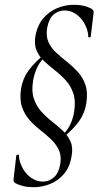

<svg xmlns="http://www.w3.org/2000/svg" viewBox="-20 -592 430 800"><path d="M120.6 188Q96.2 188 77 183.4Q57.8 178.8 43.6 171Q39.8 168.2 37.7 164.2Q35.6 160.2 36.6 154.2L48 55.2Q49.6 52.4 54.6 52.4Q59.6 52.4 59 55.2Q59.2 71.8 66.2 90.8Q73.2 109.8 86.2 126.4Q99.2 143 117.7 153.8Q136.2 164.6 159.2 164.6Q183.4 164.6 203.5 148Q223.6 131.4 231 92.4Q236.8 57.6 225.3 33.1Q213.8 8.6 192.8 -11.5Q171.8 -31.6 147.4 -50.6Q123 -69.6 102.5 -92.6Q82 -115.6 71.5 -146.9Q61 -178.2 67.8 -222.4Q74.2 -263.8 98.7 -297.9Q123.2 -332 173.6 -373L178.8 -364Q150.4 -342.4 136.8 -314.9Q123.2 -287.4 118.2 -257.2Q110.4 -212.4 121 -181.1Q131.6 -149.8 152.2 -127.1Q172.8 -104.4 196.8 -85.7Q220.8 -67 241.8 -47.2Q262.8 -27.4 274 -1.8Q285.2 23.8 278 60Q270.8 104.6 246.2 133.1Q221.6 161.6 188.3 174.8Q155 188 120.6 188ZM233.8 -11 228.6 -20Q256.2 -40.8 270.2 -68.3Q284.2 -95.8 289 -126Q296 -171.6 285.5 -202.9Q275 -234.2 254.4 -256.8Q233.8 -279.4 209.7 -298.2Q185.6 -317 164.3 -336.8Q143 -356.6 132.2 -382.2Q121.4 -407.8 127.8 -444Q136.6 -488.6 161.2 -516.8Q185.8 -545 219.2 -558.5Q252.6 -572 286.8 -572Q312.2 -572 330.9 -567.3Q349.6 -562.6 363 -554.2Q366.2 -552.2 368.6 -548.2Q371 -544.2 370 -538.2L357.8 -438.4Q357.8 -436.2 352.9 -436.2Q348 -436.2 347.8 -438.4Q347.8 -454.8 341.1 -473.8Q334.4 -492.8 321.3 -509.8Q308.2 -526.8 289.7 -537.6Q271.2 -548.4 247.4 -548.4Q224 -548.4 204 -531.9Q184 -515.4 176.6 -476.2Q170.8 -441.4 181.8 -416.9Q192.8 -392.4 214.2 -372.7Q235.6 -353 259.6 -334Q283.6 -315 304.6 -292Q325.6 -269 336.1 -237.8Q346.6 -206.6 339.6 -161.6Q333.4 -121 309.4 -86.9Q285.4 -52.8 233.8 -11Z"/></svg>

Font: Cormorant Infant Light
Style: Italic
Weight: 300
Italic angle: -10°
Designer: Christian Thalmann (Catharsis Fonts)
Foundry: Catharsis Fonts
Version: Version 4.001